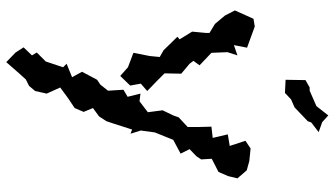

<svg xmlns="http://www.w3.org/2000/svg" viewBox="-242 -532 1043 598"><g transform="rotate(90 279.0 -232.5)"><path d="M229 -663 228 -601 269 -599 289 -618 314 -629 357 -670 361 -681 391 -704 360 -715 339 -734 310 -697 262 -676H252ZM12 -443 28 -412 54 -381 82 -364V-352L78 -310L102 -271L94 -264L136 -221L157 -209L154 -178L144 -127L189 -110L216 -86L246 -117L240 -150L263 -170L233 -199L208 -224L209 -276L178 -302L169 -314L183 -333L144 -370L142 -420L152 -451L120 -440L128 -481L62 -505L38 -501ZM127 215 143 240 173 269 208 229 227 208 247 198 263 179 271 143 252 101 286 76 316 56 328 28 316 -1 342 -20 357 -43 365 -67 383 -123 396 -118 386 -150 392 -194 403 -221 415 -251 458 -274 444 -302 466 -323 476 -338 474 -371 515 -392 528 -422 535 -451 510 -480 481 -488 442 -492 418 -476 434 -427 398 -421 409 -374 374 -370 375 -331V-296L345 -268L339 -251L323 -218L329 -172L295 -146L271 -149L281 -109L259 -96L262 -48L243 -24L228 -14L203 33L220 64L178 81L189 92L171 146L143 174L152 189Z"/></g></svg>

Font: チョークS
Style: Regular
Weight: 400
Designer: [Stick] Fontworks Inc.
Foundry: [Stick] Fontworks Inc.
Version: Version 1.200;FEAKit 1.0